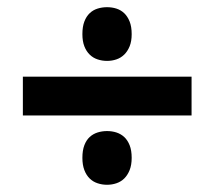

<svg xmlns="http://www.w3.org/2000/svg" viewBox="-20 -617 591 529"><path d="M43 -298.8V-405.8H507.8V-298.8ZM207 -182.1Q207 -202.6 212.4 -216.8Q217.8 -231 227.1 -239.5Q236.3 -248 248.8 -252Q261.2 -255.9 274.9 -255.9Q288.6 -255.9 300.8 -252Q313 -248 322.3 -239.5Q331.5 -231 337.2 -216.8Q342.8 -202.6 342.8 -182.1Q342.8 -162.6 337.2 -148.4Q331.5 -134.3 322.3 -125.2Q313 -116.2 300.8 -112.1Q288.6 -107.9 274.9 -107.9Q261.2 -107.9 248.8 -112.1Q236.3 -116.2 227.1 -125.2Q217.8 -134.3 212.4 -148.4Q207 -162.6 207 -182.1ZM207 -522.9Q207 -543.5 212.4 -557.6Q217.8 -571.8 227.1 -580.6Q236.3 -589.4 248.8 -593.3Q261.2 -597.2 274.9 -597.2Q288.6 -597.2 300.8 -593.3Q313 -589.4 322.3 -580.6Q331.5 -571.8 337.2 -557.6Q342.8 -543.5 342.8 -522.9Q342.8 -503.4 337.2 -489.5Q331.5 -475.6 322.3 -466.6Q313 -457.5 300.8 -453.4Q288.6 -449.2 274.9 -449.2Q261.2 -449.2 248.8 -453.4Q236.3 -457.5 227.1 -466.6Q217.8 -475.6 212.4 -489.5Q207 -503.4 207 -522.9Z"/></svg>

Font: Droid Sans
Style: Bold
Weight: 700
Foundry: Ascender Corporation
Version: Version 1.00 build 112